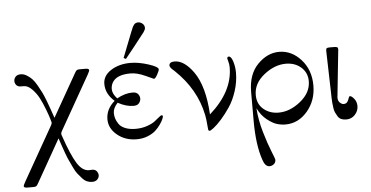

<svg xmlns="http://www.w3.org/2000/svg" viewBox="-59 -814 2298 1190"><g transform="rotate(-5 1089.5 -219.0)"><path d="M42 -404Q42 -418 52.5 -430Q63 -442 85 -442Q103 -442 121.5 -431Q140 -420 154 -405.5Q168 -391 183.5 -364Q199 -337 209 -316.5Q219 -296 232.5 -260.5Q246 -225 252 -207Q258 -189 270 -155L419 -417Q428 -434 433.5 -437.5Q439 -441 451 -441H488Q510 -441 510 -430Q510 -425 498 -403L309 -70Q303 -60 303 -52Q303 -48 309 -32Q347 79 380 133Q413 187 455 187Q458 187 464.5 186.5Q471 186 474 186Q494 186 503 198.5Q512 211 512 223Q512 237 501 249Q490 261 468 261Q452 261 436.5 254.5Q421 248 406.5 231.5Q392 215 380.5 201Q369 187 356 158.5Q343 130 335.5 115Q328 100 315.5 65.5Q303 31 299.5 20Q296 9 284 -26L135 237Q126 254 120.5 257.5Q115 261 102 261H65Q43 261 43 250Q43 246 56 222L245 -111Q250 -120 250 -128Q247 -138 242.5 -154Q238 -170 222.5 -211Q207 -252 190.5 -283.5Q174 -315 148.5 -341Q123 -367 98 -367H80Q61 -367 51.5 -378Q42 -389 42 -404Z M596 -117Q596 -180 650 -227V-228Q596 -275 596 -337Q596 -388 646.5 -420.5Q697 -453 768 -453Q819 -453 879.5 -433.5Q940 -414 940 -398Q940 -390 927 -366Q914 -342 905 -342Q904 -342 854 -365Q804 -388 763 -388Q681 -388 653 -347Q639 -327 639 -301Q639 -272 668 -241Q718 -269 765 -269Q789 -269 799.5 -256Q810 -243 810 -228Q810 -213 799.5 -199.5Q789 -186 765 -186Q719 -186 668 -214Q639 -183 639 -153Q639 -135 644 -118.5Q649 -102 661.5 -83.5Q674 -65 701 -54Q728 -43 766 -43Q804 -43 836 -54Q868 -65 885 -78Q902 -91 915 -102Q928 -113 932 -113Q940 -113 940 -105Q940 -101 935 -88.5Q930 -76 916.5 -56.5Q903 -37 884.5 -20Q866 -3 835 9.5Q804 22 767 22Q696 22 646 -19Q596 -60 596 -117ZM729 -487 793 -650Q794 -651 797 -659Q800 -667 801.5 -670.5Q803 -674 807 -680.5Q811 -687 814.5 -690.5Q818 -694 824 -696.5Q830 -699 837 -699Q852 -699 864.5 -688.5Q877 -678 877 -662V-661Q877 -651 866 -635.5Q855 -620 796 -546Q764 -506 743 -480Z M1008 -415Q1008 -438 1042 -438Q1101 -438 1158 -359Q1222 -269 1232 -92Q1379 -222 1379 -372Q1379 -391 1374 -408Q1369 -425 1369 -427Q1369 -439 1379 -439Q1394 -439 1404.5 -405.5Q1415 -372 1415 -336Q1415 -278 1396.5 -221.5Q1378 -165 1351 -125Q1324 -85 1296 -53.5Q1268 -22 1247.5 -6.5Q1227 9 1222 9Q1214 9 1212.5 0Q1211 -9 1209 -36.5Q1207 -64 1202 -90Q1169 -254 1037 -379L1035 -381Q1032 -383 1029 -386Q1026 -389 1022 -392.5Q1018 -396 1015 -400Q1012 -404 1010 -408Q1008 -412 1008 -415Z M1498 -28V-207Q1498 -318 1558.5 -379.5Q1619 -441 1692 -441Q1770 -441 1828 -376.5Q1886 -312 1886 -215Q1886 -121 1829.5 -55Q1773 11 1693 11Q1667 11 1640 3Q1613 -5 1578.5 -32.5Q1544 -60 1522 -105Q1527 -31 1549.5 45.5Q1572 122 1591.5 169.5Q1611 217 1611 224Q1611 240 1599 250Q1587 260 1572 260Q1545 260 1531 217Q1498 122 1498 -28ZM1525 -187Q1525 -131 1563.5 -98.5Q1602 -66 1657 -66Q1728 -66 1794 -119.5Q1860 -173 1860 -244Q1860 -297 1822 -330.5Q1784 -364 1727 -364Q1657 -364 1591 -311.5Q1525 -259 1525 -187Z M1984 -422Q1984 -434 1988.5 -437.5Q1993 -441 2005 -441H2032Q2048 -441 2053.5 -438Q2059 -435 2059 -424Q2059 -419 2043.5 -276.5Q2028 -134 2028 -127Q2028 -106 2040 -95Q2052 -84 2063 -84Q2079 -84 2086.5 -95Q2094 -106 2097 -117.5Q2100 -129 2106 -129Q2116 -129 2131.5 -110Q2147 -91 2147 -64Q2147 -34 2125.5 -10.5Q2104 13 2071 13Q2053 13 2039.5 7Q2026 1 2018 -12.5Q2010 -26 2004.5 -37.5Q1999 -49 1996.5 -70Q1994 -91 1993 -101Q1992 -111 1991.5 -133.5Q1991 -156 1991 -159Z"/></g></svg>

Font: CMU Serif
Style: Roman
Weight: 500
Version: Version 0.7.0